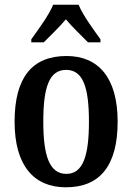

<svg xmlns="http://www.w3.org/2000/svg" viewBox="-20 -786 562 816"><path d="M113 -619V-606H166C193 -634 233 -671 260 -704C286 -672 329 -632 354 -606H407V-619C380 -657 332 -721 314 -766H206C188 -721 140 -657 113 -619ZM260 10C404 10 480 -81 480 -269C480 -457 397 -548 263 -548C117 -548 42 -457 42 -269C42 -81 125 10 260 10ZM262 -47C190 -47 164 -124 164 -269C164 -415 189 -489 261 -489C333 -489 358 -415 358 -269C358 -124 333 -47 262 -47Z"/></svg>

Font: Noto Serif Myanmar Condensed SemiBold
Style: Regular
Weight: 600
Width: 3
Designer: Ben Mitchell and the Monotype Design Team
Foundry: Monotype Imaging Inc.
Version: Version 2.106